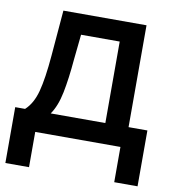

<svg xmlns="http://www.w3.org/2000/svg" viewBox="-83 -616 760 843"><g transform="rotate(10 297.5 -194.5)"><path d="M-2.9 157.2V-91.8H41Q75.2 -123 90.6 -180.9Q106 -238.8 114.7 -341.8L131.8 -545.9H502.4V-91.8H586.4V157.2H482.4V0H102.5V157.2ZM155.3 -91.8H398.9V-455.1H226.6L214.8 -341.8Q207.5 -255.9 194.8 -192.9Q182.1 -129.9 155.3 -91.8Z"/></g></svg>

Font: Inter Tight Medium
Style: Regular
Weight: 500
Designer: Rasmus Andersson
Foundry: rsms
Version: Version 3.004; ttfautohint (v1.8.4.7-5d5b)